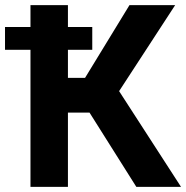

<svg xmlns="http://www.w3.org/2000/svg" viewBox="-45 -731 728 751"><path d="M305.2 -290.5H220.7V0H74.2V-536.1H-25.4V-625.5H74.2V-710.9H220.7V-625.5H315.9V-536.1H220.7V-426.3H287.6L461.4 -710.9H640.1L420.9 -374.5L663.1 0H488.3Z"/></svg>

Font: Robotiche
Style: Bold
Weight: 700
Designer: Google
Version: Version 2.001150; 2014